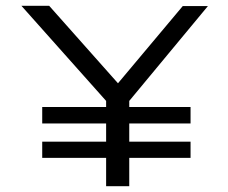

<svg xmlns="http://www.w3.org/2000/svg" viewBox="-20 -644 790 664"><path d="M427 0H347V-98H126V-154H347V-217H126V-274H347V-295L54 -624H150L388 -356L612 -623H699L427 -295V-274H639V-217H427V-154H639V-98H427Z"/></svg>

Font: Inconsolata ExtraExpanded
Style: Regular
Weight: 400
Width: 8
Monospace: yes
Designer: Raph Levien, Cyreal, Brenton Simpson
Foundry: Raph Levien, Cyreal, Google
Version: Version 3.000; ttfautohint (v1.8.2.53-6de2)